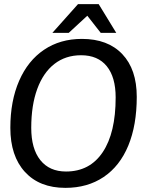

<svg xmlns="http://www.w3.org/2000/svg" viewBox="-20 -898 727 928"><path d="M30 -280Q30 -410 72.5 -507.5Q115 -605 193 -657.5Q271 -710 376 -710Q501 -710 571 -636.5Q641 -563 641 -430Q641 -293 600 -194Q559 -95 481 -42.5Q403 10 296 10Q171 10 100.5 -67Q30 -144 30 -280ZM539 -427Q539 -525 496 -578Q453 -631 372 -631Q297 -631 243 -589Q189 -547 160 -468Q131 -389 131 -280Q131 -179 175 -124Q219 -69 299 -69Q414 -69 476.5 -162.5Q539 -256 539 -427ZM357 -878H457L542 -739H467L402 -822L312 -739H233Z"/></svg>

Font: Krub Medium
Style: Italic
Weight: 500
Italic angle: -8°
Designer: Ekaluck Peanpanawate
Foundry: Cadson Demak Co.,Ltd.
Version: Version 1.000; ttfautohint (v1.6)